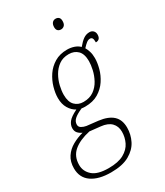

<svg xmlns="http://www.w3.org/2000/svg" viewBox="-280 -840 1010 1175"><g transform="rotate(-30 225.5 -252.5)"><path d="M144 240Q57 240 7.5 205.5Q-42 171 -42 105Q-42 58 -20 25Q2 -8 38 -28Q74 -48 113 -58Q96 -65 84 -78Q72 -91 72 -112Q72 -135 88 -156Q104 -177 151 -200Q124 -214 106 -244Q88 -274 88 -317Q88 -351 99.5 -391Q111 -431 134.5 -466Q158 -501 195.5 -523.5Q233 -546 284 -546Q309 -546 332 -538.5Q355 -531 371 -515Q394 -543 413.5 -556.5Q433 -570 456 -570Q473 -570 483 -559.5Q493 -549 493 -533Q493 -496 460 -496Q460 -518 455 -526Q450 -534 439 -534Q427 -534 414.5 -524.5Q402 -515 386 -497Q394 -484 400.5 -463.5Q407 -443 407 -416Q407 -384 396.5 -344.5Q386 -305 362.5 -269.5Q339 -234 301 -211Q263 -188 207 -188Q193 -188 182 -190Q143 -173 125 -156.5Q107 -140 107 -118Q107 -102 121.5 -93.5Q136 -85 154 -82L234 -73Q299 -65 332 -35Q365 -5 365 51Q365 99 343.5 142Q322 185 273.5 212.5Q225 240 144 240ZM213 -218Q257 -218 286.5 -239Q316 -260 333.5 -292.5Q351 -325 358.5 -359Q366 -393 366 -418Q366 -469 342 -493Q318 -517 279 -517Q238 -517 209.5 -496.5Q181 -476 163 -444.5Q145 -413 137 -378.5Q129 -344 129 -316Q129 -266 152.5 -242Q176 -218 213 -218ZM144 210Q212 210 251.5 188Q291 166 308 131Q325 96 325 57Q325 18 301 -6.5Q277 -31 228 -36L153 -44Q79 -28 37.5 7Q-4 42 -4 103Q-4 148 31 179Q66 210 144 210ZM316 -671Q302 -671 293.5 -679Q285 -687 285 -704Q285 -723 294 -734Q303 -745 318 -745Q332 -745 340.5 -737Q349 -729 349 -712Q349 -690 339 -680.5Q329 -671 316 -671Z"/></g></svg>

Font: Noto Serif SemiCondensed ExtraLight
Style: Italic
Weight: 200
Width: 4
Italic angle: -12°
Designer: Monotype Design Team
Foundry: Monotype Imaging Inc.
Version: Version 2.013